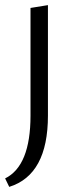

<svg xmlns="http://www.w3.org/2000/svg" viewBox="-23 -440 303 749"><path d="M96 11V-409L164 -420V11Q164 242 13 289L-3 256Q96 207 96 11Z"/></svg>

Font: EauTestSC
Style: Regular
Weight: 400
Designer: Christian Thalmann (Catharsis Fonts)
Version: Version 0.001;PS 000.001;hotconv 1.0.88;makeotf.lib2.5.64775